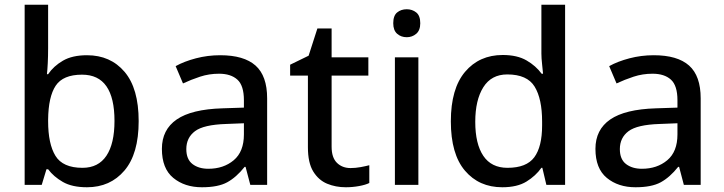

<svg xmlns="http://www.w3.org/2000/svg" viewBox="-20 -780 3056 810"><path d="M183 -577Q183 -543 181.5 -513.5Q180 -484 178 -467H183Q206 -501 245.5 -524Q285 -547 347 -547Q446 -547 505.5 -477Q565 -407 565 -269Q565 -131 505 -60.5Q445 10 347 10Q284 10 245 -12.5Q206 -35 183 -66H176L156 0H84V-760H183ZM326 -465Q246 -465 215 -418.5Q184 -372 183 -275V-269Q183 -173 214 -122.5Q245 -72 328 -72Q395 -72 429 -123Q463 -174 463 -270Q463 -367 429 -416Q395 -465 326 -465Z M909 -547Q1009 -547 1058 -503.5Q1107 -460 1107 -365V0H1036L1016 -76H1012Q977 -32 938.5 -11Q900 10 832 10Q759 10 711 -29.5Q663 -69 663 -152Q663 -233 725.5 -276Q788 -319 918 -323L1009 -326V-357Q1009 -419 981.5 -444Q954 -469 904 -469Q862 -469 824 -456.5Q786 -444 752 -428L721 -501Q757 -521 806.5 -534Q856 -547 909 -547ZM934 -257Q839 -254 802.5 -226.5Q766 -199 766 -151Q766 -108 792 -88Q818 -68 859 -68Q923 -68 966 -104Q1009 -140 1009 -213V-260Z M1459 -71Q1480 -71 1501.5 -75Q1523 -79 1538 -83V-8Q1522 0 1494.5 5Q1467 10 1439 10Q1396 10 1360 -5Q1324 -20 1301.5 -56.5Q1279 -93 1279 -159V-461H1204V-507L1282 -545L1319 -660H1379V-538H1534V-461H1379V-161Q1379 -115 1401.5 -93Q1424 -71 1459 -71Z M1745 -538V0H1646V-538ZM1696 -741Q1719 -741 1736 -727.5Q1753 -714 1753 -682Q1753 -652 1736 -637.5Q1719 -623 1696 -623Q1672 -623 1655.5 -637.5Q1639 -652 1639 -682Q1639 -714 1655.5 -727.5Q1672 -741 1696 -741Z M2099 10Q2001 10 1941.5 -60Q1882 -130 1882 -268Q1882 -406 1942 -477Q2002 -548 2101 -548Q2162 -548 2201.5 -525Q2241 -502 2265 -469H2271Q2270 -482 2267 -508.5Q2264 -535 2264 -554V-760H2364V0H2285L2268 -72H2264Q2240 -38 2201 -14Q2162 10 2099 10ZM2121 -72Q2201 -72 2234 -116.5Q2267 -161 2267 -251V-267Q2267 -363 2235.5 -414.5Q2204 -466 2120 -466Q2053 -466 2019 -412Q1985 -358 1985 -266Q1985 -173 2019 -122.5Q2053 -72 2121 -72Z M2738 -547Q2838 -547 2887 -503.5Q2936 -460 2936 -365V0H2865L2845 -76H2841Q2806 -32 2767.5 -11Q2729 10 2661 10Q2588 10 2540 -29.5Q2492 -69 2492 -152Q2492 -233 2554.5 -276Q2617 -319 2747 -323L2838 -326V-357Q2838 -419 2810.5 -444Q2783 -469 2733 -469Q2691 -469 2653 -456.5Q2615 -444 2581 -428L2550 -501Q2586 -521 2635.5 -534Q2685 -547 2738 -547ZM2763 -257Q2668 -254 2631.5 -226.5Q2595 -199 2595 -151Q2595 -108 2621 -88Q2647 -68 2688 -68Q2752 -68 2795 -104Q2838 -140 2838 -213V-260Z"/></svg>

Font: Noto Sans New Tai Lue Medium
Style: Regular
Weight: 500
Version: Version 2.003